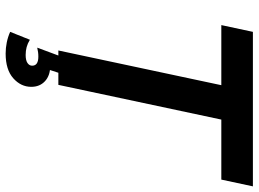

<svg xmlns="http://www.w3.org/2000/svg" viewBox="-138 -592 917 681"><g transform="rotate(90 320.5 -251.5)"><path d="M159 0 306 -690H428L281 0ZM69 -578 93 -690H641L617 -578ZM170 187Q150 187 130.5 183Q111 179 93 171L121 101Q134 109 147 112.5Q160 116 175 116Q194 116 203.5 109.5Q213 103 213 93Q213 71 181 71Q172 71 165 72Q158 73 149 75L181 -11L241 -9L224 43L215 29Q248 29 268 47.5Q288 66 288 96Q288 133 257.5 160Q227 187 170 187Z"/></g></svg>

Font: Radio Canada Big Medium
Style: Italic
Weight: 500
Italic angle: -12°
Designer: Étienne Aubert Bonn
Foundry: Coppers and Brasses
Version: Version 1.001